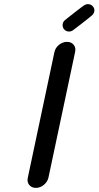

<svg xmlns="http://www.w3.org/2000/svg" viewBox="-20 -907 478 931"><path d="M244 -655Q249 -676 266.5 -690Q284 -704 305 -704Q326 -704 337.5 -689.5Q349 -675 344 -654L215 -46Q210 -25 192.5 -10.5Q175 4 154 4Q133 4 121.5 -10.5Q110 -25 115 -46ZM389 -882Q397 -887 406 -887Q413 -887 420 -884Q427 -881 432 -874Q440 -863 437 -850.5Q434 -838 423 -830Q422 -829 408.5 -818Q395 -807 378.5 -794.5Q362 -782 348 -771Q334 -760 332 -759Q324 -754 315 -754Q299 -754 289 -767Q282 -778 284 -790.5Q286 -803 297 -811Q298 -812 312 -823Q326 -834 342.5 -847Q359 -860 373 -870.5Q387 -881 389 -882Z"/></svg>

Font: Sepalumica Med
Style: Italic
Weight: 500
Italic angle: -12°
Designer: Julieta Ulanovsky
Foundry: Julieta Ulanovsky
Version: Version 7.200